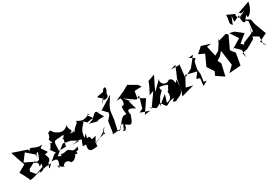

<svg xmlns="http://www.w3.org/2000/svg" viewBox="70 -1981 4688 3253"><g transform="rotate(-30 2413.5 -355.0)"><path d="M556 -386C515 -405 586 -499 462 -434C542 -379 623 -485 561 -455C467 -438 358 -567 360 -460L341 -503L66 -596C97 -502 127 -407 161 -316L19 -237L114 -55L110 -35L162 -40L347 -87C275 -47 373 -57 416 -97C457 -88 356 -98 565 -107C474 -13 479 -31 532 -139C582 -171 595 -194 534 -313C450 -278 544 -280 613 -301ZM417 -162C391 -137 475 -143 285 -83L256 -74L183 -162L200 -204L391 -307C275 -233 308 -272 361 -235C408 -200 325 -106 414 -187ZM420 -366C495 -413 459 -370 420 -265L382 -246L165 -351L277 -498L263 -494L432 -348C410 -450 399 -497 415 -289Z M1082 -79 1091 -130C934 -57 994 -192 864 -154C834 -143 808 -159 777 -143C798 -210 820 -85 719 -153L903 -298L1047 -270L1170 -199L1033 -192L1165 -219C1179 -389 1199 -371 1084 -386C1205 -400 1074 -460 1120 -540C1047 -470 980 -454 876 -533C831 -562 855 -624 776 -574C765 -436 699 -525 749 -423C781 -389 684 -384 750 -469C732 -420 650 -252 652 -325L735 -206C694 -265 614 -112 567 -131C669 -120 738 -145 644 38C621 -105 645 54 748 52C682 89 774 -72 862 37C867 71 967 42 996 -40C1061 25 1037 -126 984 -47ZM995 -318 955 -386 924 -224 785 -222C793 -453 774 -394 982 -421C994 -397 906 -319 950 -380Z M1326 -256 1270 -194C1282 -417 1423 -400 1374 -461L1442 -398C1559 -424 1622 -417 1453 -365L1597 -328C1645 -354 1660 -342 1740 -348C1658 -441 1696 -560 1561 -416C1532 -483 1442 -527 1556 -506C1419 -486 1421 -434 1283 -521C1314 -469 1211 -455 1175 -363C1148 -472 1168 -318 1158 -287L1125 -225C1261 -180 1208 -223 1185 -119C1142 -74 1237 -84 1237 -89C1186 91 1320 37 1389 37L1388 42C1384 -70 1410 7 1595 -129C1644 -32 1518 -86 1656 -194L1590 -101C1562 -61 1485 -85 1384 -20L1450 -134C1354 -107 1359 -113 1364 -123C1347 -216 1332 -153 1303 -174Z M1830 0 1819 -37 1858 -211 1879 -381 1912 -460 2010 -613 1752 -454 1840 -362 1821 -313 1758 -242 1728 -37 1716 -7 1893 -25ZM1856 -590C1960 -573 1970 -607 1970 -666C2045 -768 1976 -809 1930 -713C1745 -680 1793 -700 1879 -611C1802 -514 1792 -523 1910 -667Z M2503 -520 2344 -613 2248 -557 2053 -468 2132 -471C2172 -358 2090 -312 2085 -355C2048 -228 2139 -168 2022 -153L2126 -176C1987 -229 1989 -149 1866 -20C1909 -127 1999 -49 1957 -74L1909 23C2010 -32 1935 78 1889 28C2001 3 1945 14 1981 -50C2083 41 2092 -7 2146 -151C2134 -177 2103 -304 2274 -193C2225 -358 2206 -437 2282 -318L2167 -450L2355 -317L2429 -358L2364 -135L2290 -101L2353 -75L2464 -40L2350 -22L2509 -257L2379 -331L2402 -460L2541 -465Z M2733 -353 2826 -537 2689 -488 2659 -409 2587 -269 2676 -303 2503 -58 2473 -95 2580 -21 2674 -66 2739 27C2774 47 2833 -47 2927 -18C2809 25 2943 58 2953 23C3091 -24 3096 -53 3113 -273C3014 -160 3135 -325 2970 -339C3088 -264 3053 -366 2958 -312C2886 -289 2807 -380 2874 -444L2696 -269ZM2895 -178C2853 -206 2936 -27 2775 -13L2820 -161L2642 -17L2735 -170L2805 -238C2778 -292 2797 -326 2821 -289C2787 -318 2847 -310 2945 -269Z M3548 0 3492 -9 3512 -144 3503 -251 3530 -381 3574 -426 3473 -488 3565 -498 3416 -311 3257 -223 3285 -474 3264 -462 3114 -468 3221 -498 3134 -292 3131 -300 3085 -55 3058 25 3310 -45 3179 -77 3281 -266 3487 -216 3408 -114 3471 -92 3455 51Z M4083 -520 3973 -349 3981 -350 3756 -217 3895 -251 3839 -494 3924 -507 3754 -559 3643 -462 3753 -410 3658 -203 3744 -72 3711 2 3856 98 3908 -129 3874 -201 3947 -245 4009 -318 4050 -22 3943 82 4171 65 4211 -163 4126 -274 4129 -217 4257 -491 4225 -526 4035 -474Z M4664 -520 4643 -333 4416 -239 4402 -209 4355 -255 4505 -378 4370 -484 4279 -508 4382 -350 4203 -241 4212 -260 4323 -153 4326 -6 4303 -99 4414 -123 4580 -217 4642 -433 4582 -268 4692 -203 4690 -53 4730 -22 4660 -120 4817 -197C4787 -271 4761 -347 4733 -423L4712 -524L4578 -601ZM4587 -661C4560 -608 4500 -710 4534 -735L4389 -802C4384 -647 4341 -664 4401 -597L4459 -738C4442 -572 4446 -642 4573 -685C4543 -519 4616 -501 4645 -588L4693 -635C4641 -528 4798 -608 4827 -808L4565 -715C4645 -743 4546 -679 4693 -707Z"/></g></svg>

Font: Asimov Silicon
Style: Regular
Weight: 400
Designer: Google
Version: Version 2.000980; 2014